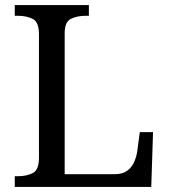

<svg xmlns="http://www.w3.org/2000/svg" viewBox="-20 -734 663 754"><path d="M38 0V-42H51Q85 -42 109 -54.5Q133 -67 133 -114V-600Q133 -647 109 -659.5Q85 -672 51 -672H38V-714H329V-672H316Q283 -672 258.5 -660Q234 -648 234 -604V-50H431Q461 -50 479.5 -63.5Q498 -77 507 -98Q516 -119 519 -140L529 -215H581L574 0Z"/></svg>

Font: Noto Serif Ahom
Style: Regular
Weight: 400
Designer: Monotype Design Team
Foundry: Monotype Imaging Inc.
Version: Version 2.007; ttfautohint (v1.8.4.7-5d5b)